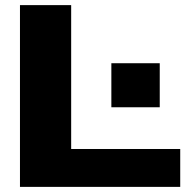

<svg xmlns="http://www.w3.org/2000/svg" viewBox="-20 -730 742 750"><path d="M58 0V-710H258V-148H684V0ZM415 -311V-483H604V-311Z"/></svg>

Font: Special Gothic Extended Bold
Style: Regular
Weight: 700
Width: 7
Designer: Alistair McCready
Foundry: Monolith
Version: Version 1.000; ttfautohint (v1.8.4.7-5d5b)